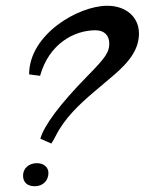

<svg xmlns="http://www.w3.org/2000/svg" viewBox="-20 -654 502 666"><path d="M352 -634C252 -634 81 -535 81 -396L119 -391C150 -502 237 -549 311 -549C341 -549 359 -532 359 -503C359 -473 347 -455 283 -390C187 -292 133 -219 120 -173L158 -156C162 -162 167 -170 173 -182C204 -244 254 -291 307 -336L372 -391C435 -444 462 -488 462 -538C462 -595 417 -634 352 -634ZM108 -88C80 -88 60 -70 60 -45C60 -21 75 -8 101 -8C128 -8 148 -27 148 -54C148 -74 132 -88 108 -88Z"/></svg>

Font: Marck Script
Style: Regular
Weight: 400
Designer: Denis Masharov, Marck Fogel
Foundry: Denis Masharov
Version: Version 1.002